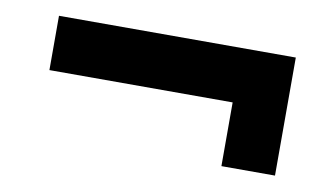

<svg xmlns="http://www.w3.org/2000/svg" viewBox="-40 -459 680 391"><g transform="rotate(10 300.0 -264.0)"><path d="M55.2 -273.9V-386.2H544.9V-142.1H434.1V-273.9Z"/></g></svg>

Font: TASA Orbiter Text SemiBold
Style: Regular
Weight: 600
Designer: Weizhong Zhang
Version: Version 1.000;Glyphs 3.1.2 (3151)